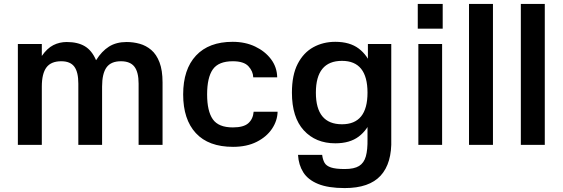

<svg xmlns="http://www.w3.org/2000/svg" viewBox="-20 -738 2866 978"><path d="M71 -514H193V-453Q220 -492 251.5 -508Q283 -524 320 -524Q376 -524 412 -502.5Q448 -481 469 -432H470Q498 -477 535 -500.5Q572 -524 625 -524Q659 -524 691.5 -515Q724 -506 750.5 -483.5Q777 -461 792.5 -420.5Q808 -380 808 -318V0H686V-312Q686 -371 664.5 -398.5Q643 -426 596 -426Q545 -426 522.5 -394.5Q500 -363 500 -297V0H379V-312Q379 -371 358.5 -398.5Q338 -426 292 -426Q240 -426 216.5 -394.5Q193 -363 193 -297V0H71Z M1167 10Q1042 10 977.5 -60Q913 -130 913 -257Q913 -385 978.5 -455Q1044 -525 1165 -525Q1229 -525 1279.5 -501Q1330 -477 1360.5 -436.5Q1391 -396 1392 -344H1270Q1269 -375 1245.5 -400.5Q1222 -426 1166 -426Q1093 -426 1064 -384.5Q1035 -343 1035 -257Q1035 -172 1064 -130.5Q1093 -89 1166 -89Q1221 -89 1245 -110.5Q1269 -132 1272 -169H1394Q1393 -123 1365.5 -82Q1338 -41 1287.5 -15.5Q1237 10 1167 10Z M1688 -8Q1588 -8 1527.5 -74Q1467 -140 1467 -266Q1467 -356 1496.5 -413Q1526 -470 1576 -497.5Q1626 -525 1688 -525Q1762 -525 1807.5 -490.5Q1853 -456 1873.5 -397Q1894 -338 1894 -266Q1894 -194 1873.5 -135.5Q1853 -77 1807.5 -42.5Q1762 -8 1688 -8ZM1722 -105Q1852 -105 1852 -266Q1852 -428 1722 -428Q1589 -428 1589 -266Q1589 -105 1722 -105ZM1854 -514H1973V-14H1852V-410L1854 -418ZM1973 -30Q1977 93 1919 156.5Q1861 220 1736 220Q1652 220 1600.5 199Q1549 178 1525 140Q1501 102 1498 51H1621Q1624 75 1633 91Q1642 107 1666 115Q1690 123 1736 123Q1784 123 1809 107.5Q1834 92 1843.5 58.5Q1853 25 1852 -30Z M2232 -514V0H2111V-514ZM2108 -718H2235V-592H2108Z M2491 0H2369V-718H2491Z M2755 0H2633V-718H2755Z"/></svg>

Font: 42dot Sans
Style: Bold
Weight: 700
Designer: 42dot
Version: Version 1.000